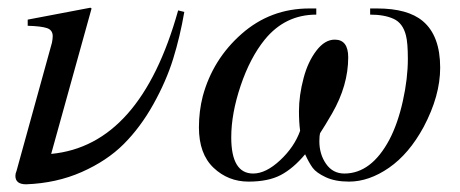

<svg xmlns="http://www.w3.org/2000/svg" viewBox="-20 -461 1196 499"><path d="M443 -434 459 -430Q448 -366 430 -308Q412 -250 378.5 -190Q345 -130 301.5 -86.5Q258 -43 192.5 -14Q127 15 48 18Q20 18 20 -4Q20 -10 23 -17L115 -350Q117 -360 117 -367Q117 -383 102 -388Q87 -393 52 -394V-410L215 -441L218 -439L113 -61Q345 -83 443 -434Z M942 -439H960Q1040 -439 1079 -406Q1124 -368 1124 -285Q1124 -212 1081 -131Q1043 -61 991 -25Q939 11 887 11Q851 11 826.5 -0.5Q802 -12 792.5 -25Q783 -38 773 -60Q742 -23 709.5 -6Q677 11 626 11Q573 11 535 -25Q497 -61 497 -130Q497 -172 507 -211Q533 -307 608 -373Q683 -439 784 -439H802V-423Q721 -423 668 -358Q630 -311 605.5 -238.5Q581 -166 581 -104Q581 -10 638 -10Q671 -10 708 -44.5Q745 -79 760 -121Q757 -143 757 -172Q757 -213 769 -258Q780 -300 802 -329Q824 -358 850 -358Q885 -358 885 -312Q885 -239 843 -166Q825 -135 812 -115Q810 -108 810 -94Q810 -60 827.5 -35Q845 -10 875 -10Q945 -10 992 -98Q1014 -140 1027 -198.5Q1040 -257 1040 -308Q1040 -350 1035 -369Q1027 -401 1003 -412Q979 -423 942 -423Z"/></svg>

Font: STIX MathJax Main
Style: Italic
Weight: 400
Italic angle: -16.33°
Designer: MicroPress Inc., with final additions and corrections provided by Coen Hoffman, Elsevier (retired)
Version: Version 1.1.1